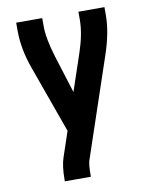

<svg xmlns="http://www.w3.org/2000/svg" viewBox="-83 -796 666 857"><g transform="rotate(-10 250.0 -367.5)"><path d="M141 0V-7Q141 -70 154 -107L192 -220L84 -521Q50 -614 50 -698V-735H168V-698Q168 -642 195 -555L248 -386L305 -555Q332 -636 332 -698V-735H450V-698Q450 -620 416 -521L265 -73Q259 -54 259 -7V0Z"/></g></svg>

Font: Iosevka SS01
Style: Bold
Weight: 700
Monospace: yes
Designer: Belleve Invis
Foundry: Belleve Invis
Version: 2.3.3; ttfautohint (v1.8.3)